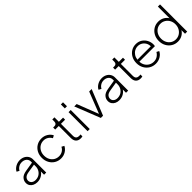

<svg xmlns="http://www.w3.org/2000/svg" viewBox="359 -2265 3784 3784"><g transform="rotate(-45 2251.5 -372.5)"><path d="M235 12Q185 12 145.5 -7Q106 -26 83.5 -59.5Q61 -93 61 -138Q61 -196 100 -242Q139 -288 232 -304L431 -337V-367Q431 -420 393 -453Q355 -486 294 -486Q243 -486 203.5 -461Q164 -436 143 -396L89 -425Q104 -457 134.5 -483.5Q165 -510 206 -526.5Q247 -543 294 -543Q351 -543 395.5 -520.5Q440 -498 465.5 -458Q491 -418 491 -367V0H431V-91Q406 -48 354 -18Q302 12 235 12ZM124 -140Q124 -97 156.5 -70Q189 -43 239 -43Q297 -43 340 -69Q383 -95 407 -139Q431 -183 431 -235V-281L248 -251Q180 -240 152 -209.5Q124 -179 124 -140Z M898 12Q822 12 762 -24.5Q702 -61 668 -124Q634 -187 634 -266Q634 -345 668 -408Q702 -471 762 -507Q822 -543 898 -543Q972 -543 1030.5 -506Q1089 -469 1116 -413L1063 -385Q1039 -431 996 -458Q953 -485 898 -485Q841 -485 795.5 -457Q750 -429 723 -379.5Q696 -330 696 -266Q696 -201 723 -151.5Q750 -102 795.5 -74.5Q841 -47 898 -47Q953 -47 996 -73.5Q1039 -100 1063 -148L1116 -119Q1089 -63 1030.5 -25.5Q972 12 898 12Z M1453 6Q1386 6 1350.5 -31.5Q1315 -69 1315 -141V-474H1215V-531H1253Q1282 -531 1298.5 -548.5Q1315 -566 1315 -598V-655H1375V-531H1491V-474H1375V-141Q1375 -118 1381.5 -97.5Q1388 -77 1407 -64Q1426 -51 1462 -51Q1470 -51 1481 -51.5Q1492 -52 1500 -54V0Q1489 3 1475 4.5Q1461 6 1453 6Z M1644 -635V-745H1704V-635ZM1644 0V-531H1704V0Z M2013 0 1803 -531H1870L2044 -82L2219 -531H2288L2075 0Z M2519 12Q2469 12 2429.5 -7Q2390 -26 2367.5 -59.5Q2345 -93 2345 -138Q2345 -196 2384 -242Q2423 -288 2516 -304L2715 -337V-367Q2715 -420 2677 -453Q2639 -486 2578 -486Q2527 -486 2487.5 -461Q2448 -436 2427 -396L2373 -425Q2388 -457 2418.5 -483.5Q2449 -510 2490 -526.5Q2531 -543 2578 -543Q2635 -543 2679.5 -520.5Q2724 -498 2749.5 -458Q2775 -418 2775 -367V0H2715V-91Q2690 -48 2638 -18Q2586 12 2519 12ZM2408 -140Q2408 -97 2440.5 -70Q2473 -43 2523 -43Q2581 -43 2624 -69Q2667 -95 2691 -139Q2715 -183 2715 -235V-281L2532 -251Q2464 -240 2436 -209.5Q2408 -179 2408 -140Z M3123 6Q3056 6 3020.5 -31.5Q2985 -69 2985 -141V-474H2885V-531H2923Q2952 -531 2968.5 -548.5Q2985 -566 2985 -598V-655H3045V-531H3161V-474H3045V-141Q3045 -118 3051.5 -97.5Q3058 -77 3077 -64Q3096 -51 3132 -51Q3140 -51 3151 -51.5Q3162 -52 3170 -54V0Q3159 3 3145 4.5Q3131 6 3123 6Z M3537 12Q3462 12 3402 -24.5Q3342 -61 3307 -124Q3272 -187 3272 -267Q3272 -346 3305.5 -408.5Q3339 -471 3397 -507Q3455 -543 3528 -543Q3601 -543 3655.5 -508Q3710 -473 3741 -415.5Q3772 -358 3772 -291Q3772 -269 3768 -247H3334Q3336 -187 3364 -141Q3392 -95 3437.5 -69.5Q3483 -44 3537 -44Q3595 -44 3638 -71.5Q3681 -99 3708 -145L3759 -118Q3732 -61 3672.5 -24.5Q3613 12 3537 12ZM3528 -487Q3479 -487 3437 -463.5Q3395 -440 3368 -398.5Q3341 -357 3335 -302H3708Q3707 -356 3683 -397.5Q3659 -439 3618.5 -463Q3578 -487 3528 -487Z M4154 12Q4079 12 4020 -24.5Q3961 -61 3927 -123.5Q3893 -186 3893 -266Q3893 -345 3927 -407.5Q3961 -470 4020 -506.5Q4079 -543 4154 -543Q4221 -543 4274.5 -513.5Q4328 -484 4360 -433V-757H4420V0H4360V-101Q4329 -48 4274.5 -18Q4220 12 4154 12ZM4156 -48Q4213 -48 4259 -76.5Q4305 -105 4332 -154Q4359 -203 4359 -266Q4359 -328 4332 -377Q4305 -426 4259 -454.5Q4213 -483 4156 -483Q4099 -483 4054 -454.5Q4009 -426 3983 -377Q3957 -328 3957 -266Q3957 -203 3982.5 -154Q4008 -105 4053.5 -76.5Q4099 -48 4156 -48Z"/></g></svg>

Font: Plus Jakarta Sans Light
Style: Regular
Weight: 300
Designer: Gumpita Rahayu
Foundry: Tokotype
Version: Version 2.006; ttfautohint (v1.8.4.7-5d5b)